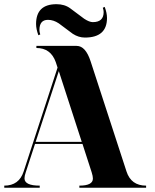

<svg xmlns="http://www.w3.org/2000/svg" viewBox="-20 -879 724 899"><path d="M309.1 -839.8Q309.1 -839.8 374.5 -791Q398.4 -775.4 414.6 -775.4Q465.3 -775.4 465.3 -822.3Q465.3 -832 461.4 -842.8L470.2 -846.7Q481 -818.4 481 -794.9Q481 -703.1 377.4 -703.1Q348.1 -703.1 320.8 -720.7L255.4 -769.5Q230.5 -786.1 204.6 -786.1Q164.6 -786.1 164.6 -738.3Q164.6 -729.5 168.5 -717.8L159.7 -713.9Q148.9 -743.2 148.9 -766.6Q148.9 -859.4 244.6 -859.4Q282.7 -859.4 309.1 -839.8ZM362.8 -214.8 255.4 -545.9 147 -214.8ZM366.2 -205.1H144L100.6 -72.3Q94.7 -55.7 94.7 -43.9Q94.7 -9.8 166 -9.8V0H0V-9.8Q69.3 -9.8 90.8 -76.2L249.5 -562.5L241.2 -587.9Q217.8 -654.3 150.4 -654.3V-664.1H338.9Q380.9 -664.1 404.3 -591.8L572.3 -76.2Q593.8 -9.8 664.1 -9.8V0H351.6V-9.8Q415 -9.8 415 -43Q415 -54.2 409.2 -72.3Z"/></svg>

Font: spinweradC
Style: Bold
Weight: 700
Width: 7
Version: Version 0.3